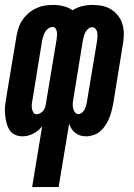

<svg xmlns="http://www.w3.org/2000/svg" viewBox="-27 -548 547 783"><path d="M104 215 145 -33Q130 -14 108.5 -3Q87 8 64 8Q47 8 32.5 0.5Q18 -7 10 -21Q2 -35 -1.5 -51Q-5 -67 -6.5 -84Q-8 -101 -6 -118.5Q-4 -136 -1 -153L40 -399Q43 -416 48.5 -433.5Q54 -451 64.5 -466.5Q75 -482 89 -494Q103 -506 120 -514Q137 -522 154.5 -525Q172 -528 189 -528Q211 -528 231.5 -523Q252 -518 269 -506Q287 -518 308 -523Q329 -528 349 -528Q370 -528 390 -524Q410 -520 426.5 -509.5Q443 -499 455 -483.5Q467 -468 472.5 -449Q478 -430 478 -409Q478 -388 474 -367L434 -121Q431 -106 427 -91.5Q423 -77 417 -63Q411 -49 402 -35.5Q393 -22 381 -12Q369 -2 353.5 3Q338 8 324 8Q311 8 300 4.5Q289 1 280 -6Q271 -13 264.5 -23Q258 -33 255 -44L212 215ZM122 -82Q129 -82 136.5 -86Q144 -90 149 -96Q154 -102 156.5 -109Q159 -116 160 -124L203 -382Q204 -390 205 -398.5Q206 -407 205.5 -415Q205 -423 200.5 -430.5Q196 -438 188 -438Q179 -438 170.5 -432Q162 -426 157.5 -418.5Q153 -411 150 -402Q147 -393 145 -384L105 -138Q103 -130 102.5 -121Q102 -112 103.5 -104Q105 -96 109.5 -89Q114 -82 122 -82ZM293 -83Q301 -83 308.5 -89.5Q316 -96 319 -103.5Q322 -111 324.5 -119Q327 -127 328 -136L369 -382Q370 -391 370.5 -399.5Q371 -408 369.5 -416Q368 -424 362.5 -430.5Q357 -437 349 -437Q340 -437 333 -431Q326 -425 322 -417.5Q318 -410 315.5 -401.5Q313 -393 311 -384L273 -150Q271 -140 270 -129.5Q269 -119 270.5 -109.5Q272 -100 277.5 -91.5Q283 -83 293 -83Z"/></svg>

Font: Iosevka Curly Extrabold
Style: Italic
Weight: 800
Italic angle: -9°
Monospace: yes
Designer: Belleve Invis
Foundry: Belleve Invis
Version: Version 22.1.2; ttfautohint (v1.8.4)